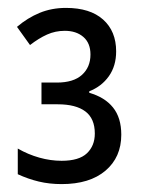

<svg xmlns="http://www.w3.org/2000/svg" viewBox="-20 -873 365 486"><path d="M147 -853Q208 -853 241 -823.5Q274 -794 274 -743Q274 -706 255.5 -680Q237 -654 206 -642V-638Q245 -627 266 -601Q287 -575 287 -532Q287 -475 247 -441Q207 -407 136 -407Q105 -407 78 -413.5Q51 -420 25 -432V-497Q51 -482 79.5 -474Q108 -466 136 -466Q180 -466 200 -485Q220 -504 220 -535Q220 -573 196 -591Q172 -609 126 -609H85V-664H124Q166 -664 187.5 -683.5Q209 -703 209 -735Q209 -764 191 -779.5Q173 -795 144 -795Q120 -795 99 -785.5Q78 -776 56 -759L23 -805Q50 -828 80.5 -840.5Q111 -853 147 -853Z"/></svg>

Font: Noto Sans Condensed
Style: Regular
Weight: 400
Width: 3
Version: Version 2.013